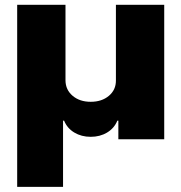

<svg xmlns="http://www.w3.org/2000/svg" viewBox="-20 -565 736 779"><path d="M49.7 193.2V-545.5H245.7V-238.6Q246.1 -200.6 274.7 -176.3Q303.3 -152 348 -152Q393.1 -152 421.9 -176.3Q450.6 -200.6 450.3 -238.6V-545.5H646.3V0H460.2V-75.3H456Q443.5 -44.7 414.6 -27.3Q385.7 -9.9 348 -9.9Q310.4 -9.9 281.4 -27.3Q252.5 -44.7 240.1 -75.3H235.8V193.2Z"/></svg>

Font: Karasuma Gothic
Style: Black
Weight: 900
Designer: Rasmus Andersson / Ryoko Nishizuka
Foundry: Genbu
Version: Version 1.00